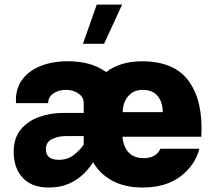

<svg xmlns="http://www.w3.org/2000/svg" viewBox="-20 -817 927 842"><path d="M404.3 -796.9H515.6L436.5 -625H343.8ZM40 -150.9Q40 -211.4 71 -249Q102.1 -286.6 151.9 -304.2Q201.7 -321.8 257.3 -321.8H347.2V-364.7Q347.2 -391.1 324 -407Q300.8 -422.9 269 -422.9Q236.8 -422.9 214.1 -407.2Q191.4 -391.6 191.4 -364.7H50.3Q46.4 -421.4 73.7 -462.4Q101.1 -503.4 153.8 -525.9Q206.5 -548.3 278.3 -548.3Q380.9 -548.3 445.3 -501Q508.3 -548.3 602.5 -548.3Q745.6 -548.3 808.6 -460.2Q871.6 -372.1 862.8 -217.3H517.1Q521 -173.3 544.2 -148.4Q567.4 -123.5 610.8 -123.5Q664.1 -123.5 683.6 -164.6H854.5Q835 -90.8 770.5 -42.7Q706.1 5.4 605 5.4Q529.3 5.4 474.4 -23.4Q419.4 -52.2 388.2 -105.5Q371.6 -78.6 345.2 -53.2Q318.8 -27.8 281.5 -11.2Q244.1 5.4 193.4 5.4Q119.1 5.4 79.6 -37.4Q40 -80.1 40 -150.9ZM518.1 -325.2H693.8Q693.4 -369.6 671.1 -396.2Q648.9 -422.9 605 -422.9Q566.4 -422.9 542.7 -395.8Q519 -368.7 518.1 -325.2ZM237.3 -116.2Q276.9 -116.2 303.5 -137.2Q330.1 -158.2 347.2 -182.6V-220.2H268.6Q235.4 -220.2 208.3 -207Q181.2 -193.8 181.2 -162.6Q181.2 -116.2 237.3 -116.2Z"/></svg>

Font: Estedad-FD ExtraBold
Style: Regular
Weight: 800
Designer: Amin Abedi
Version: Version 7.3